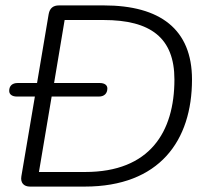

<svg xmlns="http://www.w3.org/2000/svg" viewBox="-20 -690 773 710"><path d="M91 0H293C570 0 690 -170 690 -396C690 -582 572 -670 364 -670H198C177 -670 164 -660 160 -638L117 -383H45C26 -383 14 -373 14 -354C14 -341 25 -333 42 -333H109L59 -38C55 -14 68 0 91 0ZM295 -54H124L171 -333H346C365 -333 377 -344 377 -363C377 -375 367 -383 349 -383H180L219 -616H363C537 -616 625 -550 625 -396C625 -202 534 -54 295 -54Z"/></svg>

Font: SN Pro Light
Style: Italic
Weight: 300
Italic angle: -8.99998°
Designer: Tobias Whetton
Foundry: Supernotes
Version: Version 1.001;Glyphs 3.2 (3249)